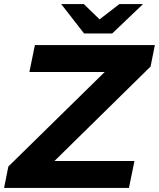

<svg xmlns="http://www.w3.org/2000/svg" viewBox="-37 -921 779 941"><path d="M513 -757 664 -901H548L451 -826L374 -901H263L375 -757ZM722 -700H134L107 -568H476L4 -105L-17 0H595L622 -132H230L701 -595Z"/></svg>

Font: AWKNG-Font
Style: Bold Italic
Weight: 700
Italic angle: -11.3°
Designer: Awakening Church
Foundry: Awakening Church
Version: Version 1.700;PS 001.700;hotconv 1.0.88;makeotf.lib2.5.64775